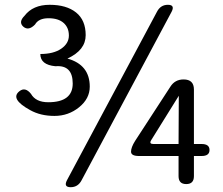

<svg xmlns="http://www.w3.org/2000/svg" viewBox="-20 -767 929 800"><path d="M261 -523Q354 -497 354 -406Q354 -356 309.5 -320Q265 -284 207 -284Q149 -284 106 -308Q20 -355 61 -387Q85 -406 109 -376Q129 -341 181 -341Q283 -341 283 -419Q283 -497 211 -491Q148 -497 148 -542Q203 -542 235 -564Q267 -586 267 -619Q267 -652 245 -671.5Q223 -691 182 -691Q141 -691 126 -665Q99 -637 77 -656Q56 -675 82 -701Q117 -747 187 -747Q257 -747 297 -715Q337 -683 337 -620.5Q337 -558 261 -523ZM320 -16Q305 13 274.5 13Q244 13 259 -16L634 -718Q649 -747 679.5 -747Q710 -747 695 -718ZM610 -183Q600 -167 619 -167H724L725 -368ZM724 -33V-117H559Q526 -117 526 -135Q526 -153 543 -180L690 -406Q709 -436 745 -436Q788 -436 788 -394V-167H820Q853 -167 853 -142Q853 -117 820 -117H788V-33Q788 0 756 0Q724 0 724 -33Z"/></svg>

Font: Raw Maruko Gothic CJK TC
Style: Regular
Weight: 400
Version: Version 1.001